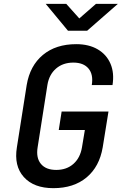

<svg xmlns="http://www.w3.org/2000/svg" viewBox="-20 -970 640 1000"><path d="M258 10Q156 10 104 -48Q52 -106 68 -203L119 -527Q136 -628 203.5 -684Q271 -740 377 -740Q443 -740 489 -713Q535 -686 555.5 -638Q576 -590 566 -527H458Q467 -582 441 -613Q415 -644 362 -644Q308 -644 272 -613Q236 -582 227 -528L176 -203Q167 -148 193 -116.5Q219 -85 273 -85Q327 -85 362.5 -116.5Q398 -148 407 -203L422 -293H286L301 -389H545L515 -203Q498 -102 431 -46Q364 10 258 10ZM334 -810 218 -950H325L393 -874L480 -950H594L434 -810Z"/></svg>

Font: JetBrains Mono NL SemiBold
Style: Italic
Weight: 600
Italic angle: -9°
Monospace: yes
Designer: Philipp Nurullin, Konstantin Bulenkov
Foundry: JetBrains
Version: Version 2.305; ttfautohint (v1.8.4.7-5d5b)